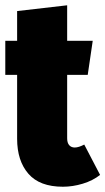

<svg xmlns="http://www.w3.org/2000/svg" viewBox="-25 -689 400 729"><path d="M294.9 -140.1 355 -24.9Q327.1 -2.9 289.1 8.5Q251 20 213.9 20Q125.5 20 82.8 -29.3Q40 -78.6 40 -162.1V-404.8H-4.9V-534.2H40V-647L230 -668.9V-534.2H327.1L308.1 -404.8H230V-164.1Q230 -146.5 237.8 -137.7Q245.6 -128.9 258.8 -128.9Q273.4 -128.9 294.9 -140.1Z"/></svg>

Font: Fira Sans Compressed Heavy
Style: Regular
Weight: 900
Width: 1
Designer: Carrois Corporate & Edenspiekermann AG
Foundry: Carrois Corporate GbR & Edenspiekermann AG
Version: Version 4.203;PS 004.203;hotconv 1.0.88;makeotf.lib2.5.64775